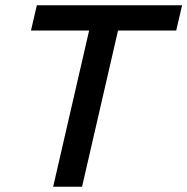

<svg xmlns="http://www.w3.org/2000/svg" viewBox="-20 -710 712 730"><path d="M182.1 0 318.8 -593.8H97.7L120.1 -689.9H672.4L649.9 -593.8H428.7L292 0Z"/></svg>

Font: HK Grotesk SemiBold Italic
Style: Regular
Weight: 600
Italic angle: -13°
Designer: Alfredo Marco Pradil and Stefan Peev
Foundry: Hanken Design Co.
Version: Version 1.000;PS 001.000;hotconv 1.0.88;makeotf.lib2.5.64775